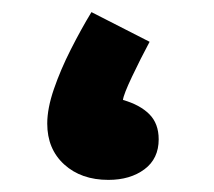

<svg xmlns="http://www.w3.org/2000/svg" viewBox="-20 -293 353 317"><path d="M159 4Q114 4 86 -21.5Q58 -47 58 -89Q58 -114 69 -146Q80 -178 97 -211.5Q114 -245 131 -273L227 -224Q212 -196 198 -166.5Q184 -137 183 -128Q211 -120 226.5 -104.5Q242 -89 242 -63Q242 -31 218.5 -13.5Q195 4 159 4Z"/></svg>

Font: Noto Sans Arabic UI Cn XBd
Style: Regular
Weight: 800
Width: 3
Designer: Monotype Design Team, Nadine Chahine and Nizar Qandah
Foundry: Monotype Imaging Inc.
Version: Version 2.010; ttfautohint (v1.8.4.7-5d5b)